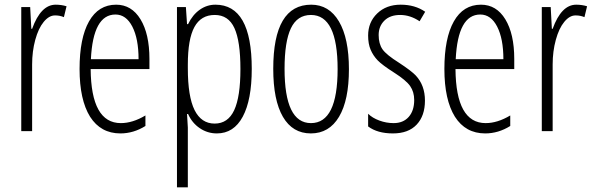

<svg xmlns="http://www.w3.org/2000/svg" viewBox="-20 -560 2536 820"><path d="M217.8 -540Q242.2 -540 264.2 -533.2L252.9 -486.8Q235.4 -494.1 216.8 -494.1Q215.3 -494.1 214.4 -494.1Q189.5 -494.1 166.7 -466.6Q144 -439 130.6 -389.9Q117.2 -340.8 117.2 -284.7Q117.2 -282.7 117.2 -280.8V0H70.8V-529.8H108.9L113.8 -437H117.2Q154.3 -540 217.8 -540Z M494.1 9.8Q410.2 9.8 364.7 -61.5Q319.8 -133.8 319.8 -265.4Q319.8 -397 360.1 -468.5Q400.4 -540 476.1 -540Q542 -540 580.1 -477.5Q618.2 -415 618.2 -308.1V-265.1H367.2Q369.1 -34.2 496.1 -34.2Q546.4 -34.2 601.1 -66.9V-22Q550.3 9.8 494.1 9.8ZM571.8 -307.1Q571.8 -394.5 545.2 -446.3Q518.6 -498 473.1 -498Q377.4 -498 368.2 -307.1Z M899.9 -540Q1055.2 -540 1055.2 -266.1Q1055.2 -133.3 1016.8 -61.8Q978.5 9.8 906.2 9.8Q866.2 9.8 833.3 -12.5Q800.3 -34.7 783.2 -73.2H778.8L782.2 -15.1V240.2H735.8V-529.8H773.9L778.8 -457H783.2Q802.7 -497.1 833.3 -518.6Q863.8 -540 899.9 -540ZM782.2 -284.2V-269Q782.2 -147.5 811 -89.8Q839.8 -32.2 896.7 -32.2Q953.6 -32.2 980.2 -89.4Q1006.8 -146.5 1006.8 -265.1Q1006.8 -383.8 981.2 -439.9Q955.6 -496.1 897 -496.1Q838.4 -496.1 810.3 -444.6Q782.2 -393.1 782.2 -284.2Z M1309.1 -540Q1385.3 -540 1427.7 -468.3Q1470.2 -396.5 1470.2 -264.4Q1470.2 -132.3 1428 -61.3Q1385.7 9.8 1307.6 9.8Q1229.5 9.8 1188.2 -61.3Q1147 -132.3 1147 -266.1Q1147 -540 1309.1 -540ZM1308.1 -496.1Q1249.5 -496.1 1222.4 -439.2Q1195.3 -382.3 1195.3 -266.1Q1195.3 -34.2 1308.1 -34.2Q1421.9 -34.2 1421.9 -265.1Q1421.9 -496.1 1308.1 -496.1Z M1661.1 -34.2Q1702.1 -34.2 1725.6 -60.8Q1749 -87.4 1749 -132.8Q1749 -167.5 1731.7 -192.4Q1714.4 -217.3 1663.3 -249.8Q1612.3 -282.2 1593 -302.2Q1573.7 -322.3 1563 -347.4Q1552.2 -372.6 1552.2 -408.2Q1552.2 -465.3 1591.1 -502.7Q1629.9 -540 1691.2 -540Q1752.4 -540 1795.9 -509.8L1772 -469.2Q1731.9 -496.1 1689 -496.1Q1646 -496.1 1621.6 -471.9Q1597.2 -447.8 1597.2 -410.4Q1597.2 -373 1613.8 -349.1Q1630.4 -325.7 1684.1 -292Q1736.3 -257.8 1755.9 -237.3Q1794.9 -195.3 1794.9 -130.4Q1794.9 -65.4 1759.5 -27.8Q1724.1 9.8 1658 9.8Q1591.8 9.8 1552.2 -20V-74.2Q1570.3 -56.2 1600.1 -45.2Q1629.9 -34.2 1661.1 -34.2Z M2052.2 9.8Q1968.3 9.8 1922.9 -61.5Q1877.9 -133.8 1877.9 -265.4Q1877.9 -397 1918.2 -468.5Q1958.5 -540 2034.2 -540Q2100.1 -540 2138.2 -477.5Q2176.3 -415 2176.3 -308.1V-265.1H1925.3Q1927.2 -34.2 2054.2 -34.2Q2104.5 -34.2 2159.2 -66.9V-22Q2108.4 9.8 2052.2 9.8ZM2129.9 -307.1Q2129.9 -394.5 2103.3 -446.3Q2076.7 -498 2031.2 -498Q1935.5 -498 1926.3 -307.1Z M2440.9 -540Q2465.3 -540 2487.3 -533.2L2476.1 -486.8Q2458.5 -494.1 2439.9 -494.1Q2438.5 -494.1 2437.5 -494.1Q2412.6 -494.1 2389.9 -466.6Q2367.2 -439 2353.8 -389.9Q2340.3 -340.8 2340.3 -284.7Q2340.3 -282.7 2340.3 -280.8V0H2293.9V-529.8H2332L2336.9 -437H2340.3Q2377.4 -540 2440.9 -540Z"/></svg>

Font: Open Sans Hebrew Condensed Light
Style: Regular
Weight: 300
Width: 3
Foundry: Ascender Corporation, Yanek Iontef
Version: Version 2.001;PS 002.001;hotconv 1.0.70;makeotf.lib2.5.58329